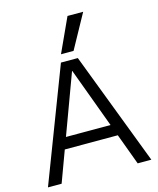

<svg xmlns="http://www.w3.org/2000/svg" viewBox="-142 -1098 983 1196"><g transform="rotate(-15 349.5 -500.0)"><path d="M16 0 295.3 -730H404.1L682.7 0H594.6L350.3 -660.9H348.3L104.1 0ZM144.7 -201V-274.4H554.7V-201ZM390 -780H309L409.9 -1000H511Z"/></g></svg>

Font: M PLUS 2 Thin
Style: Regular
Weight: 100
Designer: Coji Morishita
Foundry: UNDERFOREST DESIGN
Version: Version 1.001